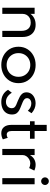

<svg xmlns="http://www.w3.org/2000/svg" viewBox="1104 -1882 793 3042"><g transform="rotate(90 1501.0 -360.5)"><path d="M102.5 0V-512H199.5V-446Q223 -481 267 -504.5Q311 -528 371.5 -528Q431 -528 474.5 -503.2Q518 -478.5 541.8 -432Q565.5 -385.5 565.5 -321V0H468.5V-301.5Q468.5 -373.5 434 -412Q399.5 -450.5 337 -450.5Q294 -450.5 263.2 -433.2Q232.5 -416 216 -387.2Q199.5 -358.5 199.5 -324.5V0Z M1008.5 16Q927 16 861.8 -18.5Q796.5 -53 758.2 -114.5Q720 -176 720 -256Q720 -336.5 758.2 -397.8Q796.5 -459 861.8 -493.5Q927 -528 1008.5 -528Q1090 -528 1155.2 -493.5Q1220.5 -459 1258.8 -397.8Q1297 -336.5 1297 -256Q1297 -176 1258.8 -114.5Q1220.5 -53 1155.2 -18.5Q1090 16 1008.5 16ZM1009 -68.5Q1062.5 -68.5 1105 -92.5Q1147.5 -116.5 1172 -159Q1196.5 -201.5 1196.5 -256Q1196.5 -311 1172 -353.2Q1147.5 -395.5 1105 -419.5Q1062.5 -443.5 1009 -443.5Q955 -443.5 912.5 -419.5Q870 -395.5 845.5 -353.2Q821 -311 821 -256Q821 -201.5 845.5 -159Q870 -116.5 912.5 -92.5Q955 -68.5 1009 -68.5Z M1594 16Q1530 16 1480.8 -11.8Q1431.5 -39.5 1402.5 -91L1449 -151Q1475.5 -106.5 1513 -82Q1550.5 -57.5 1593.5 -57.5Q1621.5 -57.5 1644.2 -68.5Q1667 -79.5 1680.5 -100.2Q1694 -121 1694 -149.5Q1694 -177 1680.2 -192.8Q1666.5 -208.5 1639.8 -220.5Q1613 -232.5 1573 -248Q1541 -261 1511 -277.5Q1481 -294 1461.8 -319.2Q1442.5 -344.5 1442.5 -383.5Q1442.5 -425.5 1465.2 -458Q1488 -490.5 1528 -509Q1568 -527.5 1619 -527.5Q1660.5 -527.5 1699.5 -511Q1738.5 -494.5 1773.5 -463.5L1734.5 -404.5Q1682.5 -459.5 1619.5 -459.5Q1581.5 -459.5 1558 -440.2Q1534.5 -421 1534.5 -390.5Q1534.5 -367 1551.5 -351.2Q1568.5 -335.5 1595 -324Q1621.5 -312.5 1650 -301.5Q1693 -285.5 1725.2 -268.5Q1757.5 -251.5 1775.5 -224.8Q1793.5 -198 1793.5 -153Q1793.5 -100.5 1768.8 -62.5Q1744 -24.5 1699 -4.2Q1654 16 1594 16Z M2091 16Q2028 16 1993 -25.8Q1958 -67.5 1958 -143V-438.5H1901V-512H1958V-703.5H2055V-512H2178V-438.5H2055V-149Q2055 -111 2070 -90.5Q2085 -70 2113 -70Q2141 -70 2163 -86.5L2187.5 -9Q2168 2.5 2142.2 9.2Q2116.5 16 2091 16Z M2339 0V-512H2436V-437Q2461.5 -481.5 2501 -504.8Q2540.5 -528 2590.5 -528Q2614.5 -528 2639.2 -522.2Q2664 -516.5 2682 -507L2642 -425Q2626.5 -433.5 2606 -438.5Q2585.5 -443.5 2567.5 -443.5Q2534 -443.5 2503.8 -426.2Q2473.5 -409 2454.8 -381.5Q2436 -354 2436 -322.5V0Z M2801.5 0V-512H2898.5V0ZM2850 -615.5Q2833.5 -615.5 2819.8 -623.8Q2806 -632 2797.8 -646Q2789.5 -660 2789.5 -676.5Q2789.5 -693.5 2797.8 -707Q2806 -720.5 2819.8 -728.8Q2833.5 -737 2850 -737Q2867 -737 2880.5 -728.8Q2894 -720.5 2902.2 -707Q2910.5 -693.5 2910.5 -677Q2910.5 -660 2902.2 -646Q2894 -632 2880.5 -623.8Q2867 -615.5 2850 -615.5Z"/></g></svg>

Font: Spartan Thin Medium
Style: Regular
Weight: 500
Version: Version 1.004